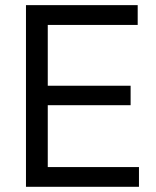

<svg xmlns="http://www.w3.org/2000/svg" viewBox="-20 -720 603 740"><path d="M80.1 0Q80.1 -174.8 80.1 -700.2Q187.5 -700.2 510.7 -700.2Q510.7 -680.7 510.7 -624Q423.8 -624 164.1 -624Q164.1 -565.4 164.1 -389.6Q244.1 -389.6 483.4 -389.6Q483.4 -371.1 483.4 -314.5Q403.3 -314.5 164.1 -314.5Q164.1 -254.9 164.1 -76.2Q252 -76.2 515.6 -76.2Q515.6 -56.6 515.6 0Q407.2 0 80.1 0Z"/></svg>

Font: Kadena Space Grotesk
Style: Regular
Weight: 400
Designer: Florian Karsten
Version: Version 2.000